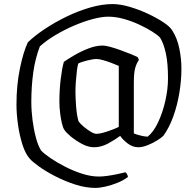

<svg xmlns="http://www.w3.org/2000/svg" viewBox="-20 -724 962 944"><path d="M451 200Q401 200 349 183Q297 166 250.5 142Q204 118 171 94Q138 70 127 57Q105 33 90.5 -12.5Q76 -58 68.5 -111Q61 -164 61 -210Q61 -306 78 -388Q95 -470 117 -516Q150 -548 199.5 -581Q249 -614 306.5 -642Q364 -670 423 -687Q482 -704 533 -704Q571 -704 617 -690.5Q663 -677 707 -656.5Q751 -636 784 -614Q817 -592 827 -574Q851 -537 861.5 -486.5Q872 -436 872 -386Q872 -330 862 -268.5Q852 -207 832 -151.5Q812 -96 783 -56Q774 -47 752.5 -33.5Q731 -20 705.5 -10Q680 0 660 0Q631 0 606 -20Q581 -40 571 -56Q547 -38 512.5 -19Q478 0 442 0Q414 0 383 -16.5Q352 -33 328 -53Q304 -73 297 -85Q290 -94 284.5 -117Q279 -140 275.5 -169Q272 -198 272 -224Q272 -282 278.5 -335.5Q285 -389 294 -420Q311 -432 343 -451Q375 -470 413 -485Q451 -500 485 -500Q498 -500 520.5 -494Q543 -488 569.5 -478.5Q596 -469 619.5 -459.5Q643 -450 657 -443L663 -429Q653 -416 645.5 -392.5Q638 -369 638 -317V-68Q650 -63 669 -58Q688 -53 706 -52Q735 -75 757.5 -123Q780 -171 793 -228.5Q806 -286 806 -339Q806 -413 795.5 -461.5Q785 -510 767 -539Q755 -552 728 -569Q701 -586 664.5 -603Q628 -620 588.5 -631Q549 -642 512 -642Q481 -642 437 -630.5Q393 -619 345 -598.5Q297 -578 252.5 -551.5Q208 -525 176 -496Q153 -436 143.5 -367.5Q134 -299 134 -223Q134 -179 140 -133Q146 -87 156.5 -47.5Q167 -8 182 16Q197 32 228.5 53.5Q260 75 301 96Q342 117 385 130.5Q428 144 466 144Q485 144 509.5 140.5Q534 137 557.5 132Q581 127 597 123Q601 126 604.5 132Q608 138 609 146Q587 163 557 175Q527 187 498 193.5Q469 200 451 200ZM454 -66Q468 -66 489 -72Q510 -78 531 -86Q552 -94 564 -100V-400Q548 -407 527 -415Q506 -423 486 -428.5Q466 -434 454 -434Q444 -434 426.5 -430.5Q409 -427 392 -422Q375 -417 365 -412Q361 -400 358 -376Q355 -352 353 -324Q351 -296 351 -274Q351 -239 354.5 -197Q358 -155 366 -128Q373 -117 390 -102.5Q407 -88 425 -77Q443 -66 454 -66Z"/></svg>

Font: Texturina 72pt
Style: Regular
Weight: 400
Designer: Guillermo Torres Carreño
Foundry: Omnibus-Type
Version: Version 1.002; ttfautohint (v1.8.3)